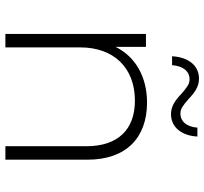

<svg xmlns="http://www.w3.org/2000/svg" viewBox="-43 -716 759 713"><g transform="rotate(90 336.5 -359.5)"><path d="M156 0V-278C156 -402 231 -481 354 -481C461 -481 523 -418 523 -301V0H573V-305C573 -448 492 -526 361 -526C264 -526 190 -482 154 -409V-522H106V0ZM189 -619H222C225 -659 244 -684 275 -684C292 -684 305 -674 328 -654C353 -630 375 -615 404 -615C452 -615 484 -654 487 -713H454C451 -674 432 -650 401 -650C384 -650 371 -660 348 -680C323 -704 301 -719 272 -719C223 -719 192 -679 189 -619Z"/></g></svg>

Font: Montserrat Light
Style: Regular
Weight: 300
Designer: Julieta Ulanovsky
Foundry: Julieta Ulanovsky
Version: Version 7.200